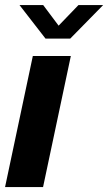

<svg xmlns="http://www.w3.org/2000/svg" viewBox="-20 -758 438 778"><path d="M0.5 0 113 -531H267L154.5 0ZM59 -737.5H155L217.5 -654L298 -737.5H398L264.5 -601.5H164.5Z"/></svg>

Font: Epilogue
Style: Bold Italic
Weight: 700
Italic angle: -12°
Designer: Tyler Finck
Foundry: Etcetera Type Co
Version: Version 2.111; ttfautohint (v1.8.3)